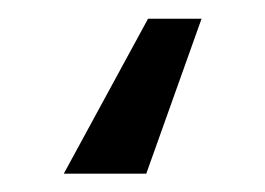

<svg xmlns="http://www.w3.org/2000/svg" viewBox="-20 11 286 207"><path d="M137.7 198.2H48.8L139.6 31.2H197.3Z"/></svg>

Font: Pretendard Std
Style: Regular
Weight: 400
Designer: Base glyphs from Inter by Rasmus Andersson; Hangeul glyphs from Noto Sans CJK(Source Han Sans) by Jang Soo-young and Kan
Foundry: Kil Hyung-jin
Version: Version 1.309